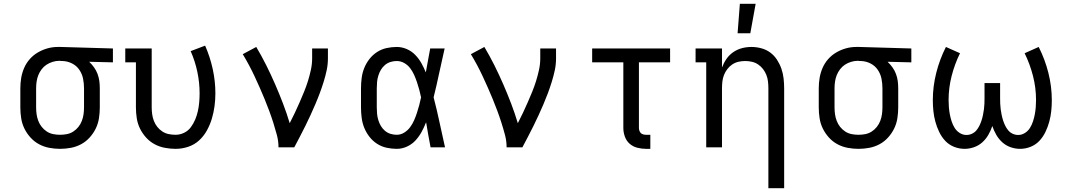

<svg xmlns="http://www.w3.org/2000/svg" viewBox="-20 -775 5640 1010"><path d="M296 8Q267 8 238.5 2.5Q210 -3 185 -16.5Q160 -30 140.5 -51.5Q121 -73 108.5 -98.5Q96 -124 91.5 -152.5Q87 -181 87 -210V-310Q87 -338 91.5 -365Q96 -392 107 -417.5Q118 -443 136.5 -464Q155 -485 179 -499Q203 -513 229.5 -520.5Q256 -528 284 -528H300L574 -520V-447L449 -450Q463 -437 474.5 -421Q486 -405 493 -386.5Q500 -368 502.5 -349Q505 -330 505 -310V-210Q505 -181 500.5 -152.5Q496 -124 483.5 -98.5Q471 -73 451.5 -51.5Q432 -30 407 -16.5Q382 -3 353.5 2.5Q325 8 296 8ZM296 -66Q314 -66 332 -69.5Q350 -73 365.5 -83Q381 -93 392.5 -107.5Q404 -122 410.5 -139Q417 -156 419.5 -174Q422 -192 422 -210V-310Q422 -336 417 -361Q412 -386 397.5 -407.5Q383 -429 359.5 -441Q336 -453 310 -454H300Q298 -455 296 -455Q294 -455 291 -455Q274 -455 256.5 -449.5Q239 -444 224.5 -434.5Q210 -425 199 -410.5Q188 -396 181.5 -379.5Q175 -363 172.5 -345.5Q170 -328 170 -310V-210Q170 -192 172.5 -174Q175 -156 181.5 -139Q188 -122 199.5 -107.5Q211 -93 226.5 -83Q242 -73 260 -69.5Q278 -66 296 -66Z M904 8Q875 8 846.5 2.5Q818 -3 793 -16.5Q768 -30 748.5 -51.5Q729 -73 716.5 -98.5Q704 -124 699.5 -152.5Q695 -181 695 -210V-447H639V-520H778V-210Q778 -192 780.5 -174Q783 -156 789.5 -139Q796 -122 807.5 -107.5Q819 -93 834.5 -83Q850 -73 868 -69.5Q886 -66 904 -66Q927 -66 948.5 -76.5Q970 -87 984 -106Q998 -125 1007 -146.5Q1016 -168 1021 -191Q1026 -214 1028 -237.5Q1030 -261 1030 -284Q1030 -341 1018 -397.5Q1006 -454 983 -506L1059 -535Q1085 -476 1099 -412Q1113 -348 1113 -284Q1113 -250 1108.5 -216.5Q1104 -183 1094.5 -151Q1085 -119 1068.5 -89Q1052 -59 1027.5 -36.5Q1003 -14 970.5 -3Q938 8 904 8Z M1445 0Q1445 -33 1436.5 -65Q1428 -97 1418 -128.5Q1408 -160 1396.5 -191Q1385 -222 1372.5 -252.5Q1360 -283 1346.5 -313.5Q1333 -344 1319 -374Q1305 -404 1289.5 -433Q1274 -462 1257 -490L1328 -528Q1356 -481 1380.5 -432Q1405 -383 1427 -332.5Q1449 -282 1468.5 -231Q1488 -180 1504 -127Q1518 -154 1531 -181.5Q1544 -209 1556 -236.5Q1568 -264 1579.5 -292Q1591 -320 1600 -349Q1609 -378 1615.5 -408Q1622 -438 1622 -468V-520H1705V-468Q1705 -436 1698.5 -405.5Q1692 -375 1682.5 -344.5Q1673 -314 1662 -284.5Q1651 -255 1638.5 -226Q1626 -197 1613 -168.5Q1600 -140 1586 -112Q1572 -84 1557.5 -56Q1543 -28 1528 0Z M2067 8Q2040 8 2013 2Q1986 -4 1963 -19Q1940 -34 1923 -56Q1906 -78 1896 -103Q1886 -128 1882.5 -155.5Q1879 -183 1879 -210V-310Q1879 -337 1882.5 -364.5Q1886 -392 1896 -417Q1906 -442 1923 -464Q1940 -486 1963 -501Q1986 -516 2013 -522Q2040 -528 2067 -528Q2094 -528 2119.5 -517Q2145 -506 2164 -486.5Q2183 -467 2196.5 -443Q2210 -419 2220 -394Q2226 -426 2231.5 -457.5Q2237 -489 2243 -520H2319Q2304 -456 2290.5 -391.5Q2277 -327 2261 -263Q2278 -198 2292 -132Q2306 -66 2321 0H2245Q2239 -32 2233 -64.5Q2227 -97 2222 -129L2221 -131Q2211 -105 2197.5 -80.5Q2184 -56 2165.5 -36Q2147 -16 2121 -4Q2095 8 2067 8ZM2067 -66Q2088 -66 2106.5 -77.5Q2125 -89 2137.5 -106Q2150 -123 2158.5 -142.5Q2167 -162 2173.5 -182Q2180 -202 2185.5 -222.5Q2191 -243 2195 -263Q2191 -283 2185.5 -303Q2180 -323 2173.5 -342.5Q2167 -362 2158.5 -381Q2150 -400 2137.5 -416.5Q2125 -433 2106.5 -443.5Q2088 -454 2067 -454Q2050 -454 2034 -449Q2018 -444 2005 -433Q1992 -422 1983.5 -407.5Q1975 -393 1970 -376.5Q1965 -360 1963.5 -343.5Q1962 -327 1962 -310V-210Q1962 -193 1963.5 -176.5Q1965 -160 1970 -143.5Q1975 -127 1983.5 -112.5Q1992 -98 2005 -87Q2018 -76 2034 -71Q2050 -66 2067 -66Z M2645 0Q2645 -33 2636.5 -65Q2628 -97 2618 -128.5Q2608 -160 2596.5 -191Q2585 -222 2572.5 -252.5Q2560 -283 2546.5 -313.5Q2533 -344 2519 -374Q2505 -404 2489.5 -433Q2474 -462 2457 -490L2528 -528Q2556 -481 2580.5 -432Q2605 -383 2627 -332.5Q2649 -282 2668.5 -231Q2688 -180 2704 -127Q2718 -154 2731 -181.5Q2744 -209 2756 -236.5Q2768 -264 2779.5 -292Q2791 -320 2800 -349Q2809 -378 2815.5 -408Q2822 -438 2822 -468V-520H2905V-468Q2905 -436 2898.5 -405.5Q2892 -375 2882.5 -344.5Q2873 -314 2862 -284.5Q2851 -255 2838.5 -226Q2826 -197 2813 -168.5Q2800 -140 2786 -112Q2772 -84 2757.5 -56Q2743 -28 2728 0Z M3401 8H3378Q3355 8 3332 2Q3309 -4 3292 -19Q3275 -34 3267 -56.5Q3259 -79 3259 -102V-447H3095V-520H3505V-447H3341V-102Q3341 -95 3343.5 -87.5Q3346 -80 3351 -75Q3356 -70 3363.5 -68Q3371 -66 3378 -66H3401Z M4022 215V-310Q4022 -328 4020 -346Q4018 -364 4011.5 -380.5Q4005 -397 3994 -411.5Q3983 -426 3968 -436Q3953 -446 3935.5 -450Q3918 -454 3900 -454Q3882 -454 3864.5 -450Q3847 -446 3832 -436Q3817 -426 3806 -411.5Q3795 -397 3788.5 -380.5Q3782 -364 3780 -346Q3778 -328 3778 -310V0H3695V-447H3639V-520H3778V-420Q3787 -444 3801.5 -465Q3816 -486 3837 -500.5Q3858 -515 3882.5 -521.5Q3907 -528 3933 -528Q3959 -528 3985 -521Q4011 -514 4032 -498.5Q4053 -483 4067.5 -460.5Q4082 -438 4090.5 -413.5Q4099 -389 4102 -362.5Q4105 -336 4105 -310V215ZM3860 -600 3872 -755H3955L3927 -600Z M4496 8Q4467 8 4438.5 2.5Q4410 -3 4385 -16.5Q4360 -30 4340.5 -51.5Q4321 -73 4308.5 -98.5Q4296 -124 4291.5 -152.5Q4287 -181 4287 -210V-310Q4287 -338 4291.5 -365Q4296 -392 4307 -417.5Q4318 -443 4336.5 -464Q4355 -485 4379 -499Q4403 -513 4429.5 -520.5Q4456 -528 4484 -528H4500L4774 -520V-447L4649 -450Q4663 -437 4674.5 -421Q4686 -405 4693 -386.5Q4700 -368 4702.5 -349Q4705 -330 4705 -310V-210Q4705 -181 4700.5 -152.5Q4696 -124 4683.5 -98.5Q4671 -73 4651.5 -51.5Q4632 -30 4607 -16.5Q4582 -3 4553.5 2.5Q4525 8 4496 8ZM4496 -66Q4514 -66 4532 -69.5Q4550 -73 4565.5 -83Q4581 -93 4592.5 -107.5Q4604 -122 4610.5 -139Q4617 -156 4619.5 -174Q4622 -192 4622 -210V-310Q4622 -336 4617 -361Q4612 -386 4597.5 -407.5Q4583 -429 4559.5 -441Q4536 -453 4510 -454H4500Q4498 -455 4496 -455Q4494 -455 4491 -455Q4474 -455 4456.5 -449.5Q4439 -444 4424.5 -434.5Q4410 -425 4399 -410.5Q4388 -396 4381.5 -379.5Q4375 -363 4372.5 -345.5Q4370 -328 4370 -310V-210Q4370 -192 4372.5 -174Q4375 -156 4381.5 -139Q4388 -122 4399.5 -107.5Q4411 -93 4426.5 -83Q4442 -73 4460 -69.5Q4478 -66 4496 -66Z M5054 8Q5025 8 4998 -3Q4971 -14 4952 -34.5Q4933 -55 4920.5 -81Q4908 -107 4900.5 -134.5Q4893 -162 4890 -190.5Q4887 -219 4887 -248Q4887 -320 4905 -391.5Q4923 -463 4956 -528L5030 -495Q5002 -438 4986 -375.5Q4970 -313 4970 -249Q4970 -230 4971.5 -211Q4973 -192 4976.5 -173.5Q4980 -155 4986 -136.5Q4992 -118 5002 -102Q5012 -86 5028.5 -75.5Q5045 -65 5064 -65Q5079 -65 5093 -71.5Q5107 -78 5116.5 -89.5Q5126 -101 5132.5 -114.5Q5139 -128 5143.5 -142Q5148 -156 5151 -171Q5154 -186 5156 -200.5Q5158 -215 5158.5 -230Q5159 -245 5159 -260V-338H5241V-260Q5241 -245 5241.5 -230Q5242 -215 5244 -200.5Q5246 -186 5249 -171Q5252 -156 5256.5 -142Q5261 -128 5267.5 -114.5Q5274 -101 5283.5 -89.5Q5293 -78 5307 -71.5Q5321 -65 5336 -65Q5355 -65 5371.5 -75.5Q5388 -86 5398 -102Q5408 -118 5414 -136.5Q5420 -155 5423.5 -173.5Q5427 -192 5428.5 -211Q5430 -230 5430 -249Q5430 -313 5414 -375.5Q5398 -438 5370 -495L5444 -528Q5477 -463 5495 -391.5Q5513 -320 5513 -248Q5513 -219 5510 -190.5Q5507 -162 5499.5 -134.5Q5492 -107 5479.5 -81Q5467 -55 5448 -34.5Q5429 -14 5402 -3Q5375 8 5346 8Q5321 8 5296.5 -0.5Q5272 -9 5253 -26Q5234 -43 5221 -65.5Q5208 -88 5200 -112Q5192 -88 5179 -65.5Q5166 -43 5147 -26Q5128 -9 5103.5 -0.5Q5079 8 5054 8Z"/></svg>

Font: Iosevka Etoile
Style: Regular
Weight: 400
Designer: Belleve Invis
Foundry: Belleve Invis
Version: Version 33.2.4